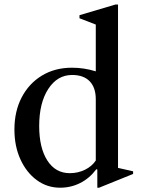

<svg xmlns="http://www.w3.org/2000/svg" viewBox="-20 -842 649 872"><path d="M253 10.5Q194 10.5 147 -24Q100 -58.5 72.8 -118.2Q45.5 -178 45.5 -253.5Q45.5 -336.5 78.5 -399.8Q111.5 -463 170.5 -498.8Q229.5 -534.5 307 -534.5Q362 -534.5 415 -518V-730.5L341 -759V-773L504.5 -821.5H516V-79.5L584.5 -64V-52L430 10.5H422V-72L417.5 -73.5Q386.5 -32 344.2 -10.8Q302 10.5 253 10.5ZM297 -55.5Q334 -55.5 365.8 -71Q397.5 -86.5 415 -113V-391Q415 -444.5 387.2 -473Q359.5 -501.5 307.5 -501.5Q240.5 -501.5 199.2 -438Q158 -374.5 158 -269.5Q158 -170.5 195 -113Q232 -55.5 297 -55.5Z"/></svg>

Font: Libre Caslon Text
Style: Regular
Weight: 400
Designer: Pablo Impallari, Rodrigo Fuenzalida, Katja Schimmel
Foundry: Pablo Impallari, Rodrigo Fuenzalida
Version: Version 2.000